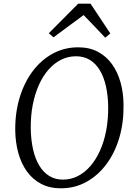

<svg xmlns="http://www.w3.org/2000/svg" viewBox="-20 -1009 725 1039"><path d="M309.5 10Q249 10 203.2 -13.8Q157.5 -37.5 126.5 -80.2Q95.5 -123 79.5 -179.8Q63.5 -236.5 62.5 -302.5Q61.5 -399.5 86.5 -481.5Q111.5 -563.5 157.5 -624.5Q203.5 -685.5 266.2 -719.2Q329 -753 403 -753Q464.5 -753 510.2 -728.5Q556 -704 586.5 -661.2Q617 -618.5 632.5 -562.5Q648 -506.5 648.5 -442.5Q650 -346.5 625.8 -264.2Q601.5 -182 555.8 -120.5Q510 -59 447.2 -24.5Q384.5 10 309.5 10ZM320.5 -37Q363 -37 400.8 -56Q438.5 -75 469 -110.2Q499.5 -145.5 521.5 -194.5Q543.5 -243.5 554.8 -303.5Q566 -363.5 565.5 -431.5Q564.5 -492.5 553.2 -542.5Q542 -592.5 520.2 -628.8Q498.5 -665 466.2 -684.8Q434 -704.5 391 -704.5Q348.5 -704.5 310.8 -685.8Q273 -667 242.5 -632.2Q212 -597.5 190.2 -548.8Q168.5 -500 157 -440.5Q145.5 -381 146.5 -312.5Q147.5 -251 159 -200.2Q170.5 -149.5 192.5 -113Q214.5 -76.5 246.5 -56.8Q278.5 -37 320.5 -37ZM244 -829 403 -989H470L577 -828L549.5 -805Q520.5 -835.5 491.2 -866.5Q462 -897.5 432.5 -927.5Q391.5 -897.5 351.2 -867.5Q311 -837.5 269.5 -807Z"/></svg>

Font: Merriweather 24pt Light
Style: Italic
Weight: 300
Italic angle: -7.8°
Version: Version 2.101